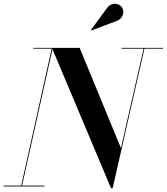

<svg xmlns="http://www.w3.org/2000/svg" viewBox="-56 -1009 902 1039"><path d="M576 -896C607.5 -906 620 -944 604.5 -968.5C591 -990.5 549.5 -1000.5 524.5 -967L436 -847L438.5 -844ZM-36 -4.5V0H185V-4.5H63.5L228 -743L545 10H553.5L725.5 -745.5H826V-750H602V-745.5H721L598.5 -207.5L375 -750H124V-745.5H223.5L59 -4.5Z"/></svg>

Font: Bodoni* 36pt Medium
Style: Italic
Weight: 500
Italic angle: -13°
Version: Version 2.3